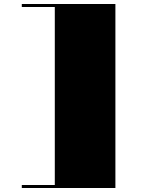

<svg xmlns="http://www.w3.org/2000/svg" viewBox="-20 -820 718 960"><path d="M89 -800H557V120H89V105H254V-785H89Z"/></svg>

Font: Kalnia Expanded Medium
Style: Regular
Weight: 500
Width: 7
Designer: Frida Medrano
Foundry: Frida Medrano
Version: Version 1.105